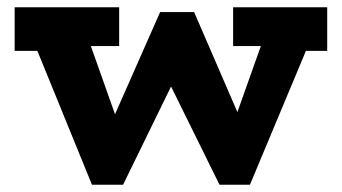

<svg xmlns="http://www.w3.org/2000/svg" viewBox="-20 -491 933 524"><path d="M873 -471.2V-352.1H814.9L662.1 13.2H579.1L446.8 -254.9L315.9 13.2H231L82 -352.1H20V-471.2H305.2V-365.2H228L293.9 -179.2L417 -458H509.8L627.9 -185.1L691.9 -365.2H616.2V-471.2Z"/></svg>

Font: BioRhyme ExtraBold
Style: Regular
Weight: 800
Designer: Aoife Mooney
Foundry: Aoife Mooney Type
Version: Version 1.500;PS 001.500;hotconv 1.0.88;makeotf.lib2.5.64775